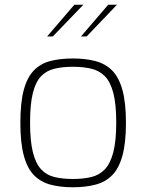

<svg xmlns="http://www.w3.org/2000/svg" viewBox="-20 -785 618 811"><path d="M288 6Q235 6 193.5 -5Q152 -16 123.5 -45Q95 -74 80.5 -128Q66 -182 66 -266Q66 -352 80.5 -405.5Q95 -459 123.5 -488Q152 -517 193.5 -527.5Q235 -538 288 -538Q341 -538 383 -527Q425 -516 453.5 -487.5Q482 -459 497 -405.5Q512 -352 512 -266Q512 -181 497 -127Q482 -73 453.5 -44.5Q425 -16 383 -5Q341 6 288 6ZM288 -29Q331 -29 365 -37Q399 -45 422.5 -69.5Q446 -94 458.5 -141.5Q471 -189 471 -267Q471 -346 458.5 -393Q446 -440 422.5 -463.5Q399 -487 365 -495Q331 -503 288 -503Q245 -503 211 -495Q177 -487 154 -463.5Q131 -440 119 -393Q107 -346 107 -267Q107 -189 119 -141.5Q131 -94 154 -69.5Q177 -45 211 -37Q245 -29 288 -29ZM322 -631 437 -765H474L346 -631ZM179 -631 294 -765H332L203 -631Z"/></svg>

Font: Exo Thin ExtraLight
Style: Regular
Weight: 250
Version: Version 2.000